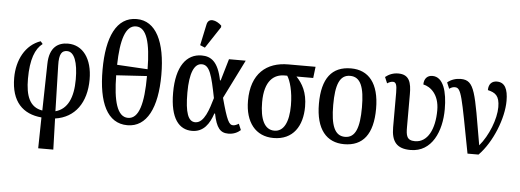

<svg xmlns="http://www.w3.org/2000/svg" viewBox="-60 -990 3802 1405"><g transform="rotate(5 1841.0 -287.5)"><path d="M259 235H370L363 7C509 -14 590 -130 590 -299C590 -453 518 -547 410 -547C339 -547 274 -511 272 -385L265 -43C171 -58 140 -140 140 -266C140 -408 172 -488 225 -528L209 -547C98 -509 39 -394 39 -264C39 -88 126 -4 263 8ZM352 -381C349 -470 371 -492 408 -492C461 -492 489 -417 489 -291C489 -158 450 -70 361 -46Z M894 10C1037 10 1110 -137 1110 -378C1110 -620 1037 -770 895 -770C747 -770 678 -620 678 -379C678 -137 746 10 894 10ZM1006 -411 781 -424C785 -605 817 -716 895 -716C973 -716 1004 -605 1006 -411ZM894 -44C814 -44 783 -159 781 -347L1006 -361C1006 -159 974 -44 894 -44Z M1410 -605 1515 -764V-776C1477 -813 1418 -829 1407 -775L1374 -620ZM1369 10C1454 10 1496 -55 1521 -131H1526C1547 -27 1576 7 1635 7C1673 7 1703 -7 1725 -27L1706 -72C1692 -63 1677 -57 1665 -57C1635 -57 1619 -85 1574 -251L1716 -536H1593L1546 -376H1541C1514 -510 1462 -546 1392 -546C1281 -546 1207 -451 1207 -257C1207 -65 1275 10 1369 10ZM1387 -55C1335 -55 1311 -118 1311 -266C1311 -410 1343 -482 1398 -482C1457 -482 1475 -408 1508 -243C1484 -161 1453 -55 1387 -55Z M1967 10C2112 10 2178 -97 2178 -238C2178 -344 2141 -406 2096 -453H2219L2229 -536H2029C1870 -536 1758 -446 1758 -246C1758 -89 1835 10 1967 10ZM1969 -44C1895 -44 1862 -122 1862 -244C1862 -404 1932 -453 2009 -453H2028C2050 -421 2074 -341 2074 -239C2074 -116 2038 -44 1969 -44Z M2486 10C2624 10 2697 -81 2697 -269C2697 -456 2618 -547 2489 -547C2349 -547 2277 -456 2277 -269C2277 -81 2357 10 2486 10ZM2488 -44C2411 -44 2382 -121 2382 -269C2382 -417 2410 -492 2487 -492C2565 -492 2593 -417 2593 -269C2593 -121 2565 -44 2488 -44Z M2974 10C3132 10 3198 -148 3198 -309C3198 -437 3168 -544 3087 -544C3051 -544 3026 -520 3026 -476C3079 -465 3144 -413 3144 -297C3144 -158 3094 -57 3001 -57C2939 -57 2934 -94 2934 -157V-397C2934 -480 2919 -540 2837 -540C2799 -540 2768 -527 2742 -506L2761 -461C2778 -472 2791 -476 2803 -476C2825 -476 2833 -456 2833 -400V-145C2833 -40 2872 10 2974 10Z M3392 0H3473C3573 -102 3643 -282 3643 -409C3643 -496 3619 -544 3561 -544C3525 -544 3500 -522 3500 -476C3555 -463 3587 -443 3587 -358C3587 -271 3538 -145 3472 -68C3406 -450 3400 -540 3296 -540C3260 -540 3225 -529 3198 -506L3217 -461C3232 -472 3244 -476 3258 -476C3306 -476 3312 -419 3392 0Z"/></g></svg>

Font: Noto Serif Condensed Medium
Style: Regular
Weight: 500
Width: 3
Designer: Monotype Design Team
Foundry: Monotype Imaging Inc.
Version: Version 2.015